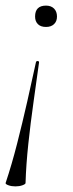

<svg xmlns="http://www.w3.org/2000/svg" viewBox="-21 -385 261 684"><path d="M143 -365Q161 -365 171.5 -354.5Q182 -344 182 -326Q182 -309 171.5 -299Q161 -289 143 -289Q124 -289 114 -299Q104 -309 104 -326Q104 -365 143 -365ZM107 -163Q108 -168 113.5 -167.5Q119 -167 118 -162Q109 -96 98.5 -22Q88 52 80 126.5Q72 201 70 267Q70 271 59 275Q48 279 34 279Q20 279 9 275Q-2 271 -1 267Q21 201 40 126.5Q59 52 76 -23Q93 -98 107 -163Z"/></svg>

Font: Cormorant Light Light
Style: Italic
Weight: 300
Italic angle: -10°
Version: Version 4.000